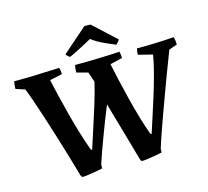

<svg xmlns="http://www.w3.org/2000/svg" viewBox="-120 -995 1238 1144"><g transform="rotate(-15 499.5 -423.0)"><path d="M250 10 242 -2Q225 -62 205 -129Q185 -196 164 -264Q143 -332 123 -393.5Q103 -455 86 -504Q69 -553 57 -582L1 -600Q1 -611 2 -622.5Q3 -634 5 -646Q71 -646 144.5 -648.5Q218 -651 285 -654Q291 -636 291 -614L214 -597Q223 -555 237.5 -495.5Q252 -436 269 -370Q286 -304 305 -242.5Q324 -181 341 -136L348 -130Q364 -181 386 -247.5Q408 -314 430 -385Q452 -456 467 -520L446 -582L376 -601Q376 -623 381 -646Q447 -646 519 -648Q591 -650 657 -654Q659 -645 660.5 -634Q662 -623 662 -614L586 -596Q595 -553 608.5 -493Q622 -433 638.5 -367.5Q655 -302 673 -241Q691 -180 708 -135L715 -130Q729 -174 748 -232Q767 -290 786.5 -353Q806 -416 822 -476.5Q838 -537 846 -586L758 -608Q758 -618 759 -627Q760 -636 763 -646Q820 -646 877.5 -648Q935 -650 992 -654Q995 -642 996.5 -630.5Q998 -619 998 -607L947 -589Q942 -575 927.5 -537.5Q913 -500 893.5 -448.5Q874 -397 852.5 -338Q831 -279 810 -221.5Q789 -164 772 -115Q755 -66 745 -33L744 -9Q728 -5 704 -1Q680 3 656.5 6.5Q633 10 617 10L610 1Q585 -85 557.5 -183.5Q530 -282 504 -370Q488 -332 470 -285.5Q452 -239 434.5 -192Q417 -145 402 -103.5Q387 -62 378 -33L377 -9Q361 -5 337 -1Q313 3 289.5 6.5Q266 10 250 10ZM650 -699Q618 -712 577 -731Q536 -750 507 -773Q479 -757 444 -739Q409 -721 372 -703L363 -701Q359 -703 351.5 -710.5Q344 -718 342 -722L495 -856Q504 -856 513.5 -855.5Q523 -855 532 -855L672 -726Q670 -721 662.5 -712Q655 -703 650 -699Z"/></g></svg>

Font: Labrada SemiBold
Style: Regular
Weight: 600
Designer: Mercedes Jáuregui
Foundry: Omnibus-Type Team
Version: Version 1.000; ttfautohint (v1.8.4.7-5d5b)